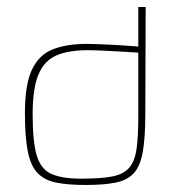

<svg xmlns="http://www.w3.org/2000/svg" viewBox="-20 -525 494 547"><path d="M51 -203Q51 -284 71 -326.5Q91 -369 130.5 -384.5Q170 -400 227 -400Q242 -400 266.5 -399Q291 -398 316.5 -396.5Q342 -395 361 -393.5Q380 -392 385 -391L374 -384V-505H395L394 -201Q394 -134 387 -93.5Q380 -53 362 -32.5Q344 -12 310.5 -5Q277 2 224 2Q175 2 141.5 -4.5Q108 -11 88 -31Q68 -51 59.5 -92Q51 -133 51 -203ZM211 -16Q266 -16 298.5 -22Q331 -28 347.5 -46.5Q364 -65 369 -100.5Q374 -136 374 -196V-375Q360 -376 333.5 -377.5Q307 -379 278.5 -380.5Q250 -382 229 -382Q175 -382 140.5 -367Q106 -352 89.5 -312.5Q73 -273 73 -199Q73 -120 85 -81Q97 -42 127.5 -29Q158 -16 211 -16Z"/></svg>

Font: Genos Thin Thin
Style: Regular
Weight: 250
Version: Version 1.010